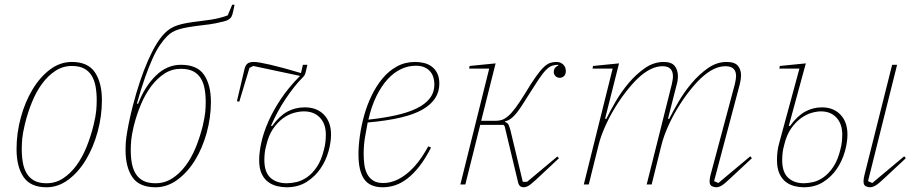

<svg xmlns="http://www.w3.org/2000/svg" viewBox="-20 -780 3879 812"><path d="M177 -5Q215 -5 246.5 -25.5Q278 -46 303 -80Q328 -114 346 -158.5Q364 -203 376 -252Q385 -290 387 -312.5Q389 -335 389 -357Q389 -389 384 -415.5Q379 -442 367 -461Q355 -480 335 -490.5Q315 -501 284 -501Q246 -501 214.5 -480.5Q183 -460 158 -426Q133 -392 115 -347.5Q97 -303 85 -254Q76 -216 74 -193.5Q72 -171 72 -149Q72 -117 77 -90.5Q82 -64 94 -45Q106 -26 126 -15.5Q146 -5 177 -5ZM177 12Q109 12 79.5 -31.5Q50 -75 50 -149Q50 -217 68 -283Q86 -349 117.5 -401.5Q149 -454 191.5 -486Q234 -518 284 -518Q352 -518 381.5 -474Q411 -430 411 -357Q411 -289 393 -223Q375 -157 343.5 -104.5Q312 -52 269 -20Q226 12 177 12Z M638 12Q569 12 540 -30.5Q511 -73 511 -145Q511 -155 511.5 -169Q512 -183 515 -204Q518 -225 524 -255.5Q530 -286 541 -330Q570 -442 605.5 -523Q641 -604 677 -640Q689 -652 702 -660Q715 -668 732 -673.5Q749 -679 772 -683Q795 -687 829 -691Q880 -697 905.5 -703.5Q931 -710 943 -715L962 -760H972Q966 -730 963 -719.5Q960 -709 954 -703Q951 -700 945.5 -696.5Q940 -693 927 -689.5Q914 -686 892 -681.5Q870 -677 833 -673Q799 -669 776 -665Q753 -661 736.5 -656Q720 -651 708.5 -644Q697 -637 687 -627Q672 -612 656.5 -589.5Q641 -567 625.5 -533Q610 -499 593.5 -452.5Q577 -406 559 -342L564 -341Q592 -414 639 -460Q686 -506 745 -506Q814 -506 843 -463.5Q872 -421 872 -349Q872 -283 854 -218Q836 -153 804.5 -102Q773 -51 730 -19.5Q687 12 638 12ZM638 -5Q676 -5 707.5 -25Q739 -45 764 -78Q789 -111 807 -154.5Q825 -198 837 -246Q846 -284 848 -306Q850 -328 850 -349Q850 -380 845 -406Q840 -432 828 -450.5Q816 -469 796 -479Q776 -489 745 -489Q707 -489 676 -469Q645 -449 620 -416Q595 -383 576.5 -339.5Q558 -296 546 -248Q537 -210 535 -188Q533 -166 533 -145Q533 -113 538 -87.5Q543 -62 555 -43.5Q567 -25 587 -15Q607 -5 638 -5Z M1192 12Q1172 12 1151.5 7Q1131 2 1114 -10.5Q1097 -23 1086.5 -45.5Q1076 -68 1076 -103Q1076 -135 1085 -176.5Q1094 -218 1114.5 -265Q1135 -312 1168 -361.5Q1201 -411 1249 -459L1051 -501L1035 -493L992 -350L982 -352L1014 -488Q1018 -504 1026.5 -511Q1035 -518 1054 -518Q1073 -518 1124.5 -506Q1176 -494 1253 -471L1261 -506H1280L1273 -476Q1271 -467 1268 -462Q1265 -457 1257 -449Q1225 -417 1189 -363.5Q1153 -310 1126 -248L1131 -247Q1161 -289 1194.5 -307.5Q1228 -326 1269 -326Q1320 -326 1350 -295Q1380 -264 1380 -211Q1380 -178 1369 -139Q1358 -100 1335 -66.5Q1312 -33 1276.5 -10.5Q1241 12 1192 12ZM1193 -5Q1211 -5 1233.5 -10Q1256 -15 1278.5 -30.5Q1301 -46 1320 -74Q1339 -102 1350 -147Q1355 -165 1356.5 -181.5Q1358 -198 1358 -211Q1358 -256 1333 -282.5Q1308 -309 1265 -309Q1246 -309 1222.5 -302.5Q1199 -296 1176.5 -279.5Q1154 -263 1135 -235.5Q1116 -208 1106 -165Q1101 -147 1099.5 -131.5Q1098 -116 1098 -103Q1098 -52 1123.5 -28.5Q1149 -5 1193 -5Z M1599 12Q1544 12 1520 -22.5Q1496 -57 1496 -128Q1496 -163 1502 -205.5Q1508 -248 1520 -291.5Q1532 -335 1551.5 -375.5Q1571 -416 1597.5 -448Q1624 -480 1658.5 -499Q1693 -518 1736 -518Q1755 -518 1773.5 -513.5Q1792 -509 1806.5 -498Q1821 -487 1829.5 -469.5Q1838 -452 1838 -426Q1838 -358 1767.5 -317Q1697 -276 1535 -262Q1529 -232 1523.5 -198.5Q1518 -165 1518 -128Q1518 -105 1521 -83Q1524 -61 1533 -44Q1542 -27 1558 -16.5Q1574 -6 1601 -6Q1651 -6 1700.5 -45.5Q1750 -85 1791 -161L1803 -156Q1779 -109 1754 -77Q1729 -45 1703 -25Q1677 -5 1651 3.5Q1625 12 1599 12ZM1538 -274Q1603 -281 1654.5 -292.5Q1706 -304 1742 -321.5Q1778 -339 1797.5 -364Q1817 -389 1817 -424Q1817 -438 1813 -452Q1809 -466 1800 -477Q1791 -488 1776 -495Q1761 -502 1738 -502Q1706 -502 1675.5 -487.5Q1645 -473 1619 -444.5Q1593 -416 1572 -373.5Q1551 -331 1538 -274Z M2194 12Q2186 12 2180 7.5Q2174 3 2171 -9L2114 -247L2109 -252H2011L1948 0H1927L2049 -490H1964L1966 -501L2076 -512L2015 -269H2076Q2090 -269 2102.5 -273Q2115 -277 2129 -289Q2143 -301 2159.5 -323Q2176 -345 2199 -382Q2226 -427 2245 -454Q2264 -481 2278.5 -495Q2293 -509 2305.5 -513.5Q2318 -518 2333 -518Q2350 -518 2361.5 -507.5Q2373 -497 2373 -479Q2373 -466 2365.5 -458.5Q2358 -451 2347 -451Q2336 -451 2329 -458.5Q2322 -466 2322 -475Q2322 -486 2327.5 -493Q2333 -500 2341 -503V-506Q2327 -506 2315 -502Q2303 -498 2289.5 -484.5Q2276 -471 2258.5 -445Q2241 -419 2214 -376Q2193 -342 2179 -321.5Q2165 -301 2154 -290Q2143 -279 2134.5 -274Q2126 -269 2116 -267V-264Q2124 -262 2129 -255Q2134 -248 2139 -228L2191 -11H2209L2337 -118L2344 -111L2264 -36Q2242 -15 2225.5 -1.5Q2209 12 2194 12Z M3009 12Q3001 12 2991 7.5Q2981 3 2981 -13Q2981 -24 2985 -40L3088 -425Q3093 -447 3093 -458Q3093 -500 3048 -500Q2998 -500 2943 -448Q2919 -425 2893 -391.5Q2867 -358 2844.5 -320.5Q2822 -283 2804.5 -243.5Q2787 -204 2778 -169L2736 0H2715L2821 -423Q2823 -433 2824.5 -441Q2826 -449 2826 -457Q2826 -500 2782 -500Q2732 -500 2677 -448Q2653 -425 2627 -391.5Q2601 -358 2578.5 -320.5Q2556 -283 2538.5 -243.5Q2521 -204 2512 -169L2470 0H2449L2571 -490H2486L2488 -501L2598 -512L2539 -278L2544 -277Q2559 -308 2583 -349.5Q2607 -391 2638.5 -428.5Q2670 -466 2707.5 -492Q2745 -518 2787 -518Q2820 -518 2833.5 -501Q2847 -484 2847 -458Q2847 -438 2841 -419L2805 -278L2810 -277Q2825 -307 2849 -348.5Q2873 -390 2904.5 -427.5Q2936 -465 2973.5 -491.5Q3011 -518 3053 -518Q3087 -518 3100.5 -502Q3114 -486 3114 -461Q3114 -447 3109 -425L3000 -14L3018 -6L3153 -119L3160 -111L3071 -28Q3045 -3 3032.5 4.5Q3020 12 3009 12Z M3379 12Q3360 12 3340 7Q3320 2 3303.5 -10.5Q3287 -23 3276.5 -45.5Q3266 -68 3266 -103Q3266 -120 3268 -138.5Q3270 -157 3277 -181L3361 -490H3276L3278 -501L3388 -512L3316 -248L3321 -247Q3351 -289 3384.5 -307.5Q3418 -326 3456 -326Q3505 -326 3534.5 -295Q3564 -264 3564 -211Q3564 -178 3553 -139Q3542 -100 3519.5 -66.5Q3497 -33 3462 -10.5Q3427 12 3379 12ZM3659 12Q3651 12 3641.5 7.5Q3632 3 3632 -13Q3632 -24 3636 -40L3753 -506H3774L3651 -14L3669 -6L3804 -119L3811 -111L3722 -28Q3696 -3 3683 4.5Q3670 12 3659 12ZM3380 -5Q3397 -5 3419 -10Q3441 -15 3463 -30.5Q3485 -46 3504 -74Q3523 -102 3534 -147Q3539 -165 3540.5 -181.5Q3542 -198 3542 -211Q3542 -256 3517.5 -282.5Q3493 -309 3452 -309Q3434 -309 3411.5 -302.5Q3389 -296 3366.5 -279.5Q3344 -263 3325 -235.5Q3306 -208 3296 -165Q3291 -147 3289.5 -131.5Q3288 -116 3288 -103Q3288 -52 3313 -28.5Q3338 -5 3380 -5Z"/></svg>

Font: IBM Plex Serif Thin
Style: Italic
Weight: 100
Italic angle: -14°
Designer: Mike Abbink, Paul van der Laan, Pieter van Rosmalen
Foundry: Bold Monday
Version: Version 3.001